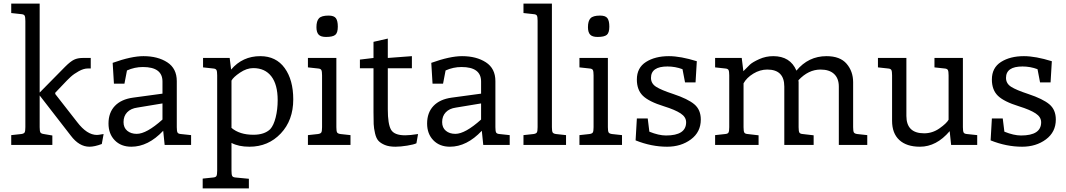

<svg xmlns="http://www.w3.org/2000/svg" viewBox="-20 -800 5886 1060"><path d="M120 -98V-684Q120 -706 116 -713.5Q112 -721 97 -722L42 -728V-780H199V-289L340 -432Q369 -461 389 -470.5Q409 -480 436 -480H481V-422H465Q442 -422 415 -407Q388 -392 370 -375.5Q352 -359 325 -330L285 -288V-281L406 -126Q460 -55 515 -55Q520 -55 527 -56Q534 -57 542 -58.5Q550 -60 552 -60L542 -5Q502 10 474 10Q417 10 371 -51L199 -273V-98Q199 -76 203 -69Q207 -62 222 -60L269 -52V0H42V-54L97 -60Q112 -62 116 -69Q120 -76 120 -98Z M956 -352V-98Q956 -76 960 -68.5Q964 -61 979 -60L1035 -54V0H889L881 -78Q798 10 705 10Q648 10 613.5 -25.5Q579 -61 579 -118Q579 -178 614 -215Q649 -252 715 -261L877 -283V-350Q877 -430 769 -430Q723 -430 681 -411L667 -338H609L602 -453Q705 -490 772 -490Q851 -490 903.5 -456Q956 -422 956 -352ZM877 -229 738 -206Q702 -201 682 -180Q662 -159 662 -126Q662 -95 682.5 -78Q703 -61 735 -61Q789 -61 877 -140Z M1258 -355V-94Q1303 -56 1379 -56Q1440 -56 1472 -87Q1491 -108 1502 -152Q1513 -196 1513 -247Q1513 -333 1478 -378.5Q1443 -424 1378 -424Q1342 -424 1305 -399Q1268 -374 1258 -355ZM1179 142V-384Q1179 -406 1175 -413.5Q1171 -421 1156 -422L1101 -428V-480H1248L1256 -416Q1319 -490 1417 -490Q1504 -490 1551.5 -424.5Q1599 -359 1599 -251Q1599 -136 1530 -63Q1461 10 1357 10Q1297 10 1258 -11V142Q1258 164 1262 171.5Q1266 179 1281 180L1354 187V240H1099V186L1156 180Q1171 179 1175 171.5Q1179 164 1179 142Z M1837 -480V-98Q1837 -76 1841 -69Q1845 -62 1860 -60L1915 -54V0H1680V-54L1735 -60Q1750 -62 1754 -69Q1758 -76 1758 -98V-384Q1758 -406 1754 -413.5Q1750 -421 1735 -422L1680 -428V-480ZM1845 -653Q1845 -619 1831 -607.5Q1817 -596 1780 -596Q1751 -596 1739 -609Q1727 -622 1727 -650Q1727 -684 1741 -699Q1755 -714 1794 -714Q1824 -714 1834.5 -699.5Q1845 -685 1845 -653Z M1967 -423V-471L2042 -480V-569L2121 -587V-480L2254 -490V-423H2121V-196Q2121 -116 2138.5 -84.5Q2156 -53 2217 -53Q2243 -53 2288 -60L2279 -9Q2265 -2 2228 4Q2191 10 2163 10Q2128 10 2105 0.5Q2082 -9 2069.5 -22.5Q2057 -36 2050.5 -64Q2044 -92 2043 -115Q2042 -138 2042 -181V-423Z M2715 -352V-98Q2715 -76 2719 -68.5Q2723 -61 2738 -60L2794 -54V0H2648L2640 -78Q2557 10 2464 10Q2407 10 2372.5 -25.5Q2338 -61 2338 -118Q2338 -178 2373 -215Q2408 -252 2474 -261L2636 -283V-350Q2636 -430 2528 -430Q2482 -430 2440 -411L2426 -338H2368L2361 -453Q2464 -490 2531 -490Q2610 -490 2662.5 -456Q2715 -422 2715 -352ZM2636 -229 2497 -206Q2461 -201 2441 -180Q2421 -159 2421 -126Q2421 -95 2441.5 -78Q2462 -61 2494 -61Q2548 -61 2636 -140Z M2870 -780H3027V-98Q3027 -76 3031 -69Q3035 -62 3050 -60L3105 -54V0H2870V-54L2925 -60Q2940 -62 2944 -69Q2948 -76 2948 -98V-686Q2948 -707 2944 -714Q2940 -721 2925 -722L2870 -728Z M3336 -480V-98Q3336 -76 3340 -69Q3344 -62 3359 -60L3414 -54V0H3179V-54L3234 -60Q3249 -62 3253 -69Q3257 -76 3257 -98V-384Q3257 -406 3253 -413.5Q3249 -421 3234 -422L3179 -428V-480ZM3344 -653Q3344 -619 3330 -607.5Q3316 -596 3279 -596Q3250 -596 3238 -609Q3226 -622 3226 -650Q3226 -684 3240 -699Q3254 -714 3293 -714Q3323 -714 3333.5 -699.5Q3344 -685 3344 -653Z M3673 -490Q3737 -490 3827 -462L3820 -345H3762L3748 -418Q3708 -433 3665 -433Q3574 -433 3574 -370Q3574 -339 3602 -321Q3630 -303 3697 -281Q3778 -254 3813.5 -224Q3849 -194 3849 -140Q3849 -71 3794.5 -30.5Q3740 10 3663 10Q3576 10 3489 -25L3496 -146H3556L3565 -73Q3617 -52 3657 -52Q3768 -52 3768 -125Q3768 -154 3737.5 -174Q3707 -194 3646 -213Q3562 -239 3529 -271.5Q3496 -304 3496 -361Q3496 -426 3546.5 -458Q3597 -490 3673 -490Z M4085 -340V-98Q4085 -76 4089 -68.5Q4093 -61 4108 -60L4168 -53V0H3928V-54L3983 -60Q3998 -61 4002 -68.5Q4006 -76 4006 -98V-384Q4006 -406 4002 -413.5Q3998 -421 3983 -422L3928 -428V-480H4075L4084 -407Q4106 -430 4120.5 -443.5Q4135 -457 4171.5 -473.5Q4208 -490 4249 -490Q4343 -490 4377 -410Q4443 -490 4543 -490Q4618 -490 4654 -448Q4690 -406 4690 -346V-98Q4690 -76 4694 -69Q4698 -62 4713 -60L4768 -54V0H4611V-322Q4611 -367 4585 -391.5Q4559 -416 4510 -416Q4443 -416 4388 -357Q4388 -355 4388.5 -351Q4389 -347 4389 -346V-98Q4389 -76 4393 -68.5Q4397 -61 4412 -60L4472 -53V0H4310V-322Q4310 -416 4216 -416Q4176 -416 4139 -393.5Q4102 -371 4085 -340Z M5217 -139V-384Q5217 -406 5213 -413.5Q5209 -421 5194 -422L5139 -428V-480H5296V-98Q5296 -76 5300 -68.5Q5304 -61 5319 -60L5375 -54V0H5231L5223 -76Q5150 10 5059 10Q4985 10 4945 -27Q4905 -64 4905 -133V-384Q4905 -406 4901 -413.5Q4897 -421 4882 -422L4827 -428V-480H4984V-160Q4984 -64 5082 -64Q5128 -64 5167 -91.5Q5206 -119 5217 -139Z M5633 -490Q5697 -490 5787 -462L5780 -345H5722L5708 -418Q5668 -433 5625 -433Q5534 -433 5534 -370Q5534 -339 5562 -321Q5590 -303 5657 -281Q5738 -254 5773.5 -224Q5809 -194 5809 -140Q5809 -71 5754.5 -30.5Q5700 10 5623 10Q5536 10 5449 -25L5456 -146H5516L5525 -73Q5577 -52 5617 -52Q5728 -52 5728 -125Q5728 -154 5697.5 -174Q5667 -194 5606 -213Q5522 -239 5489 -271.5Q5456 -304 5456 -361Q5456 -426 5506.5 -458Q5557 -490 5633 -490Z"/></svg>

Font: Enriqueta
Style: Regular
Weight: 400
Designer: Viviana Monsalve, Gustavo Ibarra
Foundry: Viviana Monsalve, Gustavo Ibarra
Version: Version 1.002